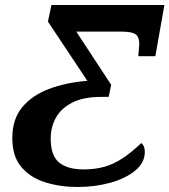

<svg xmlns="http://www.w3.org/2000/svg" viewBox="-20 -734 675 765"><path d="M288 11Q220 11 160.5 -7.5Q101 -26 65 -68.5Q29 -111 29 -184Q29 -258 67.5 -305.5Q106 -353 173.5 -379Q241 -405 328 -412L171 -648L185 -714H635L599 -510H531Q533 -537 534 -545Q535 -553 535 -557Q535 -587 520 -597.5Q505 -608 465 -608H284L423 -396L413 -348H384Q313 -348 268.5 -325.5Q224 -303 203 -265.5Q182 -228 182 -182Q182 -114 215.5 -86.5Q249 -59 313 -59Q359 -59 396 -69.5Q433 -80 468 -103Q503 -126 543 -164Q557 -153 557 -129Q557 -86 519 -54.5Q481 -23 420 -6Q359 11 288 11Z"/></svg>

Font: Noto Serif
Style: Bold Italic
Weight: 700
Italic angle: -12°
Designer: Monotype Design Team
Foundry: Monotype Imaging Inc.
Version: Version 2.013